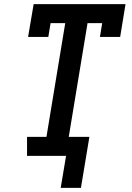

<svg xmlns="http://www.w3.org/2000/svg" viewBox="-20 -755 640 930"><path d="M274 155 300 0H111V-92H205L296 -643H225L214 -576H116L143 -735H588L562 -576H464L475 -643H404L313 -92H413L372 155Z"/></svg>

Font: Iosevka Curly Slab SmBdExObl
Style: Regular
Weight: 600
Width: 7
Italic angle: -9°
Monospace: yes
Designer: Belleve Invis
Foundry: Belleve Invis
Version: Version 11.1.0; ttfautohint (v1.8.3)